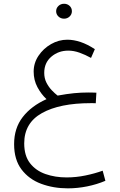

<svg xmlns="http://www.w3.org/2000/svg" viewBox="-20 -673 644 1030"><path d="M281.2 -612.8Q281.2 -629.4 293.5 -641.1Q305.7 -652.8 323.7 -652.8Q341.3 -652.8 353.5 -641.4Q365.7 -629.9 365.7 -612.8Q365.7 -596.2 353.5 -584.5Q341.3 -572.8 323.7 -572.8Q305.7 -572.8 293.5 -584.5Q281.2 -596.2 281.2 -612.8ZM497.1 -175.8 493.7 -119.1Q484.4 -119.6 478.5 -119.6Q472.7 -119.6 467.3 -119.6Q300.3 -119.6 205.1 -66.4Q109.9 -13.2 109.9 96.2Q109.9 162.6 141.1 202.6Q172.4 242.7 224.1 260.7Q275.9 278.8 337.4 278.8Q388.2 278.8 438.7 268.3Q489.3 257.8 530.8 242.7L545.4 296.9Q499.5 316.4 447.5 326.9Q395.5 337.4 343.8 337.4Q266.6 337.4 200.9 313Q135.3 288.6 95.5 236.1Q55.7 183.6 55.7 100.1Q55.7 14.6 101.8 -44.9Q147.9 -104.5 229.5 -141.1Q200.7 -168 180.7 -205.6Q160.6 -243.2 160.6 -289.1Q160.6 -335 186.5 -373.8Q212.4 -412.6 253.7 -436.3Q294.9 -460 341.3 -460Q375 -460 411.9 -447.8Q448.7 -435.5 488.8 -409.2L468.3 -362.3Q437.5 -379.4 406.7 -390.4Q376 -401.4 346.2 -401.4Q293.5 -401.4 255.4 -368.9Q217.3 -336.4 217.3 -282.2Q217.3 -252.9 229.2 -229.5Q241.2 -206.1 257.8 -188.7Q274.4 -171.4 289.1 -160.2Q339.8 -169.4 377.4 -173.1Q415 -176.8 454.6 -176.8Q466.3 -176.8 474.9 -176.5Q483.4 -176.3 497.1 -175.8Z"/></svg>

Font: Vazirmatn RD UI ExtraLight
Style: Regular
Weight: 200
Designer: Saber Rastikerdar
Foundry: Saber Rastikerdar
Version: Version 33.003